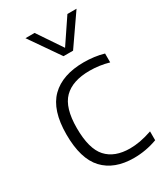

<svg xmlns="http://www.w3.org/2000/svg" viewBox="-201 -896 862 993"><g transform="rotate(-30 230.0 -399.0)"><path d="M298 9.5Q181.5 9.5 118.2 -57.8Q55 -125 55 -270.5Q55 -415.5 123 -482.5Q191 -549.5 319 -549.5Q349 -549.5 379.8 -545.5Q410.5 -541.5 437.5 -533.5V-480.5Q409 -488.5 380.8 -492.5Q352.5 -496.5 323 -496.5Q220.5 -496.5 169.2 -445Q118 -393.5 118 -272.5Q118 -148.5 165.8 -96Q213.5 -43.5 305 -43.5Q333.5 -43.5 365.8 -49.2Q398 -55 437.5 -68.5V-15.5Q369.5 9.5 298 9.5ZM244.5 -629 120.5 -808H175L273 -662.5L371 -808H425.5L301.5 -629Z"/></g></svg>

Font: Encode Sans SmExp Lt
Style: Regular
Weight: 300
Width: 6
Designer: Multiple Designers
Foundry: Impallari Type
Version: Version 3.002; ttfautohint (v1.8.3) -l 8 -r 50 -G 200 -x 14 